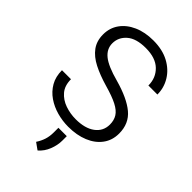

<svg xmlns="http://www.w3.org/2000/svg" viewBox="-282 -818 1156 1156"><g transform="rotate(45 296.5 -240.0)"><path d="M477.1 -177.2Q477.1 -213.4 460.9 -239.3Q444.8 -265.1 405.5 -285.4Q366.2 -305.7 295.4 -325.7Q224.6 -346.2 172.6 -372.8Q120.6 -399.4 92.3 -438Q64 -476.6 64 -532.2Q64 -587.4 94.2 -629.9Q124.5 -672.4 178.7 -696.5Q232.9 -720.7 304.2 -720.7Q381.8 -720.7 437 -691.2Q492.2 -661.6 521.7 -613Q551.3 -564.5 551.3 -507.3H474.6Q474.6 -571.8 431.2 -614Q387.7 -656.2 304.2 -656.2Q222.7 -656.2 181.9 -620.6Q141.1 -585 141.1 -533.2Q141.1 -485.8 181.6 -452.9Q222.2 -419.9 319.8 -393.6Q437 -360.8 495.8 -311.8Q554.7 -262.7 554.7 -178.2Q554.7 -120.6 523.4 -78.4Q492.2 -36.1 436.8 -13.2Q381.3 9.8 308.6 9.8Q260.3 9.8 212.9 -3.2Q165.5 -16.1 126.7 -42.7Q87.9 -69.3 64.7 -109.6Q41.5 -149.9 41.5 -204.6H118.2Q118.2 -150.4 146.2 -117.4Q174.3 -84.5 218 -69.3Q261.7 -54.2 308.6 -54.2Q387.2 -54.2 432.1 -87.6Q477.1 -121.1 477.1 -177.2ZM342.8 55.7V93.8Q342.8 132.3 326.9 173.1Q311 213.9 279.3 241.2L236.3 210.4Q253.9 183.6 262.7 156Q271.5 128.4 271.5 94.7V55.7Z"/></g></svg>

Font: Vazirmatn RD FD Light
Style: Regular
Weight: 300
Designer: Saber Rastikerdar
Foundry: Saber Rastikerdar
Version: Version 33.003